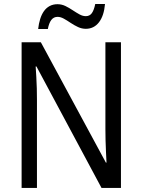

<svg xmlns="http://www.w3.org/2000/svg" viewBox="-20 -921 697 941"><path d="M572.8 0H477.5L158.7 -595.2H154.8Q156.2 -570.3 158 -543Q159.7 -515.6 160.4 -487.3Q161.1 -459 161.1 -430.2V0H85.9V-713.9H180.2L499 -124H502Q501 -147 499.5 -175.5Q498 -204.1 497.3 -233.4Q496.6 -262.7 496.6 -287.6V-713.9H572.8ZM167 -778.8Q169.9 -805.2 176.8 -827.4Q183.6 -849.6 195.1 -866Q206.5 -882.3 223.4 -891.4Q240.2 -900.4 261.7 -900.4Q282.2 -900.4 300.8 -891.4Q319.3 -882.3 336.4 -870.8Q353.5 -859.4 369.4 -850.6Q385.3 -841.8 400.4 -841.8Q419.9 -841.8 430.4 -856.9Q440.9 -872.1 446.8 -901.4H494.6Q489.7 -843.8 465.1 -811.8Q440.4 -779.8 400.4 -779.8Q380.9 -779.8 362.1 -788.6Q343.3 -797.4 325.9 -809.1Q308.6 -820.8 292.7 -829.6Q276.9 -838.4 262.2 -838.4Q243.2 -838.4 231.7 -823.5Q220.2 -808.6 214.4 -778.8Z"/></svg>

Font: Open Sans SemiCondensed
Style: Regular
Weight: 400
Width: 4
Designer: Monotype Design Team
Foundry: Monotype Imaging Inc.
Version: Version 3.000